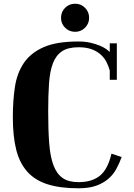

<svg xmlns="http://www.w3.org/2000/svg" viewBox="-20 -942 719 1032"><path d="M308 -846Q308 -878 330 -900Q352 -922 384 -922Q415 -922 437 -900Q459 -878 459 -846Q459 -815 437 -793Q415 -771 384 -771Q352 -771 330 -793Q308 -815 308 -846ZM634 -98Q622 -65 605.5 -34.5Q589 -4 562.5 19Q536 42 497.5 56Q459 70 402 70Q303 70 235.5 48.5Q168 27 126.5 -19.5Q85 -66 67 -138Q49 -210 49 -312Q49 -399 60 -473.5Q71 -548 107.5 -602.5Q144 -657 213.5 -688Q283 -719 401 -719Q437 -719 465.5 -712.5Q494 -706 515.5 -697Q537 -688 550.5 -678.5Q564 -669 570 -662V-709H608V-513H570V-563Q563 -589 550.5 -612Q538 -635 517.5 -652Q497 -669 469 -678.5Q441 -688 402 -688Q346 -688 313.5 -666.5Q281 -645 264.5 -602Q248 -559 243.5 -494Q239 -429 239 -343Q239 -243 244.5 -171.5Q250 -100 267.5 -53.5Q285 -7 317 15Q349 37 402 37Q475 37 517.5 2Q560 -33 579 -116Z"/></svg>

Font: Cafe24 ClassicType
Style: Regular
Weight: 400
Designer: Cafe24 thkim, hmlim, mnelim & 4IR
Foundry: Cafe24
Version: Version 1.000